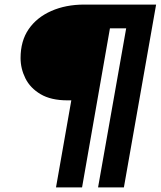

<svg xmlns="http://www.w3.org/2000/svg" viewBox="-20 -720 703 840"><path d="M225 100 292 -281H275Q203 -281 157.5 -308Q112 -335 91 -377.5Q70 -420 70 -466Q70 -541 105.5 -592.5Q141 -644 204.5 -672Q268 -700 349 -700H663L522 100H409L532 -596H461L339 100Z"/></svg>

Font: DM Sans 28pt
Style: Bold Italic
Weight: 700
Italic angle: -10°
Version: Version 4.004;gftools[0.9.30]